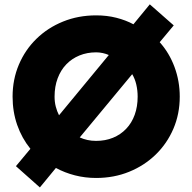

<svg xmlns="http://www.w3.org/2000/svg" viewBox="-20 -784 863 862"><path d="M159 57.5 51.5 -38 116.5 -116Q78 -163.5 57.2 -223Q36.5 -282.5 36.5 -350Q36.5 -427.5 64.8 -494Q93 -560.5 143.8 -610Q194.5 -659.5 263 -687.2Q331.5 -715 411.5 -715Q460.5 -715 502.5 -704.2Q544.5 -693.5 579 -675L652.5 -764.5L760 -670L697 -594.5Q740 -546.5 763.5 -483.2Q787 -420 787 -350Q787 -272.5 758.5 -206Q730 -139.5 679 -90Q628 -40.5 559.8 -12.8Q491.5 15 411.5 15Q362 15 316.2 3.2Q270.5 -8.5 231 -30ZM245 -266.5 468.5 -537Q456 -542.5 441.2 -545.8Q426.5 -549 411.5 -549Q371 -549 336.8 -535Q302.5 -521 277.5 -495Q252.5 -469 238.8 -432.2Q225 -395.5 225 -350Q225 -326 230.5 -305Q236 -284 245 -266.5ZM411.5 -151.5Q453 -151.5 487.2 -165.5Q521.5 -179.5 546.5 -205.8Q571.5 -232 584.8 -268.8Q598 -305.5 598 -350Q598 -378 592 -404Q586 -430 573.5 -451L338 -167Q354.5 -159.5 372.8 -155.5Q391 -151.5 411.5 -151.5Z"/></svg>

Font: Geologica ExtraBold
Style: Regular
Weight: 800
Designer: Sindre Bremnes, Frode Helland
Foundry: Monokrom Skriftforlag AS
Version: Version 1.010;gftools[0.9.28]